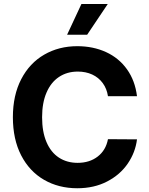

<svg xmlns="http://www.w3.org/2000/svg" viewBox="-20 -953 764 982"><path d="M377.9 -586.9Q322.8 -586.9 281.5 -559.3Q240.2 -531.7 217.8 -479.2Q195.3 -426.8 195.3 -353.5Q195.3 -278.8 217.8 -226.3Q240.2 -173.8 281.2 -147Q322.3 -120.1 377 -120.1Q438 -120.1 479.7 -152.3Q521.5 -184.6 532.2 -241.2L680.7 -240.2Q672.4 -173.3 633.3 -116.2Q594.2 -59.1 527.8 -24.7Q461.4 9.8 375 9.8Q279.8 9.8 205.1 -33.4Q130.4 -76.7 88.1 -158.7Q45.9 -240.7 45.9 -353.5Q45.9 -465.8 88.6 -548.1Q131.3 -630.4 206.3 -673.6Q281.2 -716.8 375 -716.8Q456.5 -716.8 522.5 -686.5Q588.4 -656.2 629.6 -598.4Q670.9 -540.5 680.7 -460.9H532.2Q526.4 -499.5 505.4 -528.1Q484.4 -556.6 451.7 -571.8Q418.9 -586.9 377.9 -586.9ZM396.5 -932.6H531.2L425.8 -775.4H323.2Z"/></svg>

Font: WEMIX Pretendard
Style: Bold
Weight: 700
Designer: Base glyphs from Inter by Rasmus Andersson; Hangeul glyphs from Noto Sans CJK(Source Han Sans) by Jang Soo-young and Kan
Foundry: Kil Hyung-jin
Version: Version 1.000